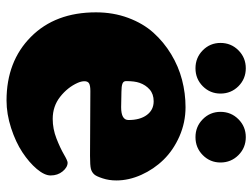

<svg xmlns="http://www.w3.org/2000/svg" viewBox="-112 -639 769 585"><g transform="rotate(90 272.5 -346.5)"><path d="M110.8 -633.8Q110.8 -666 133.3 -688.5Q155.8 -710.9 188 -710.9Q220.2 -710.9 242.7 -688.5Q265.1 -666 265.1 -633.8Q265.1 -602.1 242.7 -579.8Q220.2 -557.6 188 -557.6Q155.8 -557.6 133.3 -579.8Q110.8 -602.1 110.8 -633.8ZM320.8 -633.8Q320.8 -666 343.3 -688.5Q365.7 -710.9 397.9 -710.9Q430.2 -710.9 452.6 -688.5Q475.1 -666 475.1 -633.8Q475.1 -602.1 452.6 -579.8Q430.2 -557.6 397.9 -557.6Q365.7 -557.6 343.3 -579.8Q320.8 -602.1 320.8 -633.8ZM306.6 -527.3Q353 -527.3 395.3 -508.8Q437.5 -490.2 466.6 -460.4Q495.6 -430.7 512.7 -392.6Q529.8 -354.5 529.8 -316.4Q529.8 -293.9 523.4 -274.7Q517.1 -255.4 511.7 -249.5Q504.9 -241.7 494.6 -239Q484.4 -236.3 454.6 -236.3L257.3 -237.3Q240.7 -237.3 234.1 -233.4Q227.5 -229.5 227.5 -219.2Q227.5 -210 232.4 -198.7Q246.1 -168 274.9 -145.3Q303.7 -122.6 342.3 -122.6Q372.6 -122.6 401.9 -134Q431.2 -145.5 450.4 -156.7Q469.7 -168 475.6 -168Q489.7 -168 502.2 -152.8Q514.6 -137.7 514.6 -116.2Q514.6 -97.7 494.9 -74.2Q475.1 -50.8 444.1 -30.3Q413.1 -9.8 370.1 4.2Q327.1 18.1 286.1 18.1Q167 18.1 92.3 -56.2Q17.6 -130.4 17.6 -254.4Q17.6 -307.1 34.4 -352.5Q51.3 -397.9 79.6 -429.4Q107.9 -460.9 145 -483.4Q182.1 -505.9 223.1 -516.6Q264.2 -527.3 306.6 -527.3ZM306.6 -331.1Q345.7 -331.1 345.7 -353.5Q345.7 -388.7 330.3 -409.4Q314.9 -430.2 288.6 -430.2Q266.6 -430.2 252.7 -418Q238.8 -405.8 232.4 -387.2Q227.1 -372.1 227.1 -346.2Q227.1 -337.9 235.1 -335Q243.2 -332 259.8 -332Z"/></g></svg>

Font: Cooper* Black
Style: Regular
Weight: 900
Designer: Owen Earl
Foundry: indestructible type*
Version: Version 0.001